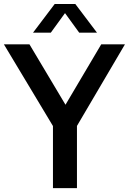

<svg xmlns="http://www.w3.org/2000/svg" viewBox="-43 -968 663 988"><path d="M229.5 0V-319.5L-23 -740H108.5L294 -429L478 -740H600L353 -320V0ZM127 -800 238.5 -947.5H344.5L456 -800H364.5L291.5 -900.5L218.5 -800Z"/></svg>

Font: Encode Sans Semi Condensed SemiBold
Style: Regular
Weight: 600
Width: 4
Designer: Multiple Designers
Foundry: Impallari Type
Version: Version 3.000; ttfautohint (v1.8.3) -l 8 -r 50 -G 200 -x 14 